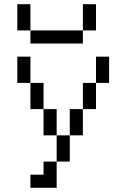

<svg xmlns="http://www.w3.org/2000/svg" viewBox="-20 -895 540 915"><path d="M125 -750H62.5V-875H125ZM62.5 -625H125V-500H62.5ZM125 -62.5H187.5V-125H250V0H125ZM125 -500H187.5V-375H125ZM125 -750H375V-687.5H125ZM187.5 -375H250V-250H187.5ZM250 -250H312.5V-125H250ZM312.5 -375H375V-250H312.5ZM375 -500H437.5V-375H375ZM375 -875H437.5V-750H375ZM437.5 -625H500V-500H437.5Z"/></svg>

Font: 寒蝉点阵体 16px
Style: Regular
Weight: 400
Designer: Designed by Warren2060
Foundry: ChillType
Version: Version 1.000